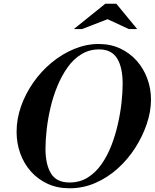

<svg xmlns="http://www.w3.org/2000/svg" viewBox="-20 -999 830 1030"><path d="M353 11Q287 11 234.5 -13.5Q182 -38 145 -80Q108 -122 88.5 -176.5Q69 -231 69 -292Q69 -361 93 -429Q117 -497 159.5 -557.5Q202 -618 258 -664Q314 -710 378.5 -736.5Q443 -763 509 -763Q573 -763 624.5 -739Q676 -715 713 -673.5Q750 -632 770 -578Q790 -524 790 -465Q790 -401 767.5 -334.5Q745 -268 705.5 -206Q666 -144 611.5 -95Q557 -46 491.5 -17.5Q426 11 353 11ZM353 -20Q408 -20 450.5 -46.5Q493 -73 524.5 -118Q556 -163 577.5 -218.5Q599 -274 612.5 -334Q626 -394 632 -449.5Q638 -505 638 -549Q638 -594 630.5 -628Q623 -662 608 -686Q593 -710 569 -722Q545 -734 512 -734Q459 -734 416.5 -708Q374 -682 342.5 -637.5Q311 -593 288 -537.5Q265 -482 251 -422Q237 -362 230.5 -305Q224 -248 224 -201Q224 -117 253.5 -68.5Q283 -20 353 -20ZM376 -843 545 -979H604L716 -843H671L557 -896L420 -843Z"/></svg>

Font: Libre Bodoni Medium
Style: Italic
Weight: 500
Italic angle: -13°
Designer: Pablo Impallari, Rodrigo Fuenzalida
Foundry: Impallari Type
Version: Version 2.005;gftools[0.9.23]